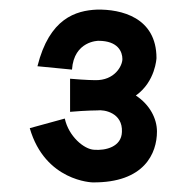

<svg xmlns="http://www.w3.org/2000/svg" viewBox="-20 -701 403 400"><path d="M307 -427C307 -454 292 -483 263 -502C304 -531 306 -580 306 -580C306 -665 232 -682 182 -681C138 -679 83 -663 58 -563L130 -556C134 -616 185 -616 185 -616C226 -616 235 -593 235 -578C235 -564 219 -533 178 -534C178 -534 160 -534 126 -537V-468C160 -471 183 -471 183 -471C197 -473 236 -466 234 -426C233 -395 200 -387 176 -389C155 -390 123 -417 115 -454L42 -434C74 -323 173 -321 173 -321C281 -320 307 -382 307 -427Z"/></svg>

Font: McLaren
Style: Regular
Weight: 400
Designer: Astigmatic (AOETI)
Foundry: Astigmatic (AOETI)
Version: Version 1.000